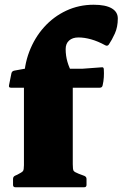

<svg xmlns="http://www.w3.org/2000/svg" viewBox="-20 -790 517 810"><path d="M81 -445Q81 -513 103.5 -572Q126 -631 166 -675.5Q206 -720 259.5 -745Q313 -770 375 -770Q425 -770 451 -755Q477 -740 477 -712Q477 -676 464.5 -648.5Q452 -621 439 -602Q433 -594 424 -599Q393 -616 364.5 -624Q336 -632 311 -632Q286 -632 271.5 -619Q257 -606 257 -583Q257 -555 264.5 -529Q272 -503 287 -477V0H81ZM26 -420Q16 -420 18 -430L28 -480Q30 -490 40 -492L84 -500H327L408 -506Q418 -508 418 -497Q419 -481 418 -464Q417 -447 413 -430Q411 -420 401 -420ZM45 0Q35 0 35 -10V-35Q35 -45 44 -49L53 -53Q73 -63 77 -68.5Q81 -74 81 -93V-180H287V-97Q287 -75 290.5 -69.5Q294 -64 312 -57L336 -48Q345 -44 345 -35V-10Q345 0 335 0Z"/></svg>

Font: Hahmlet Black
Style: Regular
Weight: 900
Version: Version 1.002